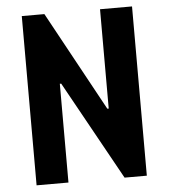

<svg xmlns="http://www.w3.org/2000/svg" viewBox="-52 -777 725 825"><g transform="rotate(-5 310.0 -365.0)"><path d="M72.5 0H210V-426H216L452 0H548V-730H410V-301.5H404L170 -730H72.5Z"/></g></svg>

Font: Monaspace Krypton
Style: Bold
Weight: 700
Designer: Riley Cran & the Lettermatic Team
Foundry: Lettermatic
Version: Version 1.200 (Monaspace Krypton)